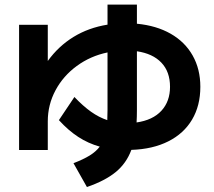

<svg xmlns="http://www.w3.org/2000/svg" viewBox="-20 -749 904 810"><path d="M60.5 -644.5H181.6V-491.7Q226.6 -554.2 290.3 -593.3Q354 -632.3 433.6 -645V-729.5H557.6V-648.9Q639.6 -641.1 700 -606.7Q760.3 -572.3 792.7 -514.9Q825.2 -457.5 825.2 -382.8Q825.2 -303.2 790.3 -244.4Q755.4 -185.5 689.9 -152.6Q624.5 -119.6 534.2 -116.7Q513.2 -60.1 468.3 -23.2Q423.3 13.7 346.7 40L290 -60.5Q332 -76.7 358.4 -93Q384.8 -109.4 400.9 -130.4Q352.1 -144 310.1 -171.4Q268.1 -198.7 228.5 -242.2L293.9 -339.8Q330.6 -301.3 364 -277.6Q397.5 -253.9 432.6 -242.2Q433.6 -267.6 433.6 -284.2V-527.8Q361.3 -512.7 304 -470.7Q246.6 -428.7 214.1 -367.9Q181.6 -307.1 181.6 -237.3V-116.2H60.5ZM697.3 -382.8Q697.3 -446.3 660.9 -484.6Q624.5 -522.9 557.6 -532.7V-284.2Q557.6 -256.8 556.2 -232.4Q624.5 -242.2 660.9 -281.7Q697.3 -321.3 697.3 -382.8Z"/></svg>

Font: Pretendard GOV
Style: Bold
Weight: 700
Designer: Base glyphs from Inter by Rasmus Andersson; Hangeul glyphs from Noto Sans CJK(Source Han Sans) by Jang Soo-young and Kan
Foundry: Kil Hyung-jin
Version: Version 1.309